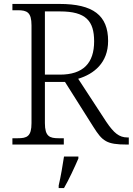

<svg xmlns="http://www.w3.org/2000/svg" viewBox="-20 -734 674 975"><path d="M43 0H304V-32H278C232 -32 208 -41 208 -109V-318H310L454 -90C500 -17 521 0 624 0H634V-36H627C585 -36 558 -59 520 -115L377 -334C457 -358 529 -415 529 -526C529 -656 453 -714 282 -714H43V-682H70C117 -682 140 -672 140 -605V-109C140 -41 117 -32 70 -32H43ZM284 -355H208V-676H285C416 -676 458 -628 458 -524C458 -414 403 -355 284 -355ZM278 208V221H305C329 180 360 113 378 71V61H305C298 107 289 161 278 208Z"/></svg>

Font: Noto Serif Bengali Light
Style: Regular
Weight: 300
Designer: Juan Bruce, Universal Thirst, Indian Type Foundry and the Monotype Design Team.
Foundry: Monotype Imaging Inc.
Version: Version 2.003